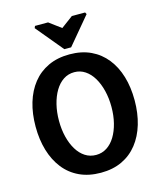

<svg xmlns="http://www.w3.org/2000/svg" viewBox="-130 -994 916 1092"><g transform="rotate(-15 327.5 -448.0)"><path d="M181 -900H258L328 -848L398 -900H476L482 -889L348 -729H308L176 -888ZM328 4Q257 4 202.5 -21.5Q148 -47 111 -94Q74 -141 55 -205Q36 -269 36 -345Q36 -422 55 -485.5Q74 -549 111 -595.5Q148 -642 202.5 -667.5Q257 -693 328 -693Q399 -693 453 -667.5Q507 -642 544 -595.5Q581 -549 600 -485.5Q619 -422 619 -345Q619 -269 600 -205Q581 -141 544 -94Q507 -47 453 -21.5Q399 4 328 4ZM328 -101Q363 -101 391.5 -119.5Q420 -138 440 -171Q460 -204 471 -248Q482 -292 482 -343Q482 -394 471 -438.5Q460 -483 440 -516.5Q420 -550 391.5 -569Q363 -588 328 -588Q292 -588 263.5 -569Q235 -550 215 -516.5Q195 -483 184 -438.5Q173 -394 173 -343Q173 -292 184 -248Q195 -204 215 -171Q235 -138 263.5 -119.5Q292 -101 328 -101Z"/></g></svg>

Font: Kreon Light
Style: Bold
Weight: 700
Version: Version 2.002